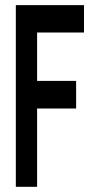

<svg xmlns="http://www.w3.org/2000/svg" viewBox="-20 -720 344 740"><path d="M123 0H41V-700.2H303.7V-594.7H123V-408.2H273.4V-301.8H123Z"/></svg>

Font: Vancouver Drive
Style: Bold
Weight: 700
Designer: Valery Zaveryaev
Foundry: Cyreal (www.cyreal.org)
Version: Version 1.01